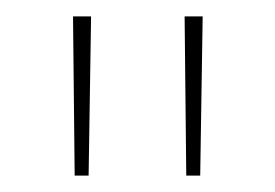

<svg xmlns="http://www.w3.org/2000/svg" viewBox="-20 -740 335 234"><path d="M69 -720 71 -526H88L91 -720ZM205 -720 207 -526H224L227 -720Z"/></svg>

Font: Aspekta 50
Style: Regular
Weight: 50
Designer: Ivo Dolenc
Version: Version 2.000